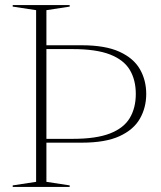

<svg xmlns="http://www.w3.org/2000/svg" viewBox="-20 -735 635 755"><path d="M254 -6V0H30V-6L122 -20V-695L30 -709V-715H254V-709L162.5 -695V-557H301.5Q394 -557 449.8 -531.5Q505.5 -506 530.2 -462.8Q555 -419.5 555 -365.5Q555 -312 530.2 -268.5Q505.5 -225 450 -199.5Q394.5 -174 302 -174H162.5V-20ZM514 -365.5Q514 -420.5 490.5 -460Q467 -499.5 412.5 -520.8Q358 -542 265.5 -542H162.5V-189H265.5Q358 -189 412.5 -210.2Q467 -231.5 490.5 -271.2Q514 -311 514 -365.5Z"/></svg>

Font: Newsreader Display ExtraLight
Style: Regular
Weight: 275
Designer: Hugues Gentile
Foundry: Production Type
Version: Version 1.001